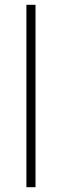

<svg xmlns="http://www.w3.org/2000/svg" viewBox="-20 -780 257 800"><path d="M128 0H90V-760H128Z"/></svg>

Font: Noto Sans Hebrew ExtraLight
Style: Regular
Weight: 250
Designer: Monotype Design Team
Foundry: Monotype Imaging Inc.
Version: Version 2.003